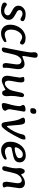

<svg xmlns="http://www.w3.org/2000/svg" viewBox="1483 -2234 759 3765"><g transform="rotate(90 1862.5 -351.5)"><path d="M250.5 -474.1H272.5Q319.8 -474.1 357.4 -457.3Q395 -440.4 395 -419.9V-411.1Q395 -397.9 385.3 -385.5Q375.5 -373 359.9 -373Q344.2 -373 312.5 -393.3Q280.8 -413.6 251 -413.6Q221.2 -413.6 199.5 -398.7Q177.7 -383.8 177.7 -356.2Q177.7 -328.6 204.6 -307.6Q214.8 -299.3 267.1 -272Q319.3 -244.6 344.2 -216.3Q369.1 -188 369.1 -142.1Q369.1 -80.1 315.7 -36.1Q262.2 7.8 195.3 7.8H172.4Q118.7 7.8 74.5 -10.3Q30.3 -28.3 30.3 -55.7V-65.4Q30.3 -77.6 41 -92.3Q51.8 -106.9 69.3 -106.9Q76.7 -106.9 116.9 -80.8Q157.2 -54.7 196.8 -54.7Q236.3 -54.7 258.5 -75.4Q280.8 -96.2 280.8 -122.3Q280.8 -148.4 263.9 -164.1Q247.1 -179.7 194.8 -207.3Q142.6 -234.9 123.5 -254.4Q91.8 -287.1 91.8 -331.1Q91.8 -392.6 139.6 -433.3Q187.5 -474.1 250.5 -474.1Z M465.3 -159.2V-190.4Q465.3 -191.4 465.3 -192.4Q465.3 -237.3 486.3 -291.5Q530.8 -407.2 630.9 -453.1Q675.3 -473.6 718.3 -473.6H728L738.3 -473.1Q791 -473.1 822.5 -452.6Q854 -432.1 854 -411.6Q854 -391.1 843.3 -377.7Q832.5 -364.3 817.1 -364.3Q801.8 -364.3 770.5 -385.5Q739.3 -406.7 710.9 -406.7Q652.3 -406.7 606.4 -341.1Q560.5 -275.4 560.5 -190.9Q560.5 -130.9 585.9 -97.9Q611.3 -64.9 659.7 -64.9Q686.5 -64.9 731.7 -80.8Q776.9 -96.7 791.7 -96.7Q806.6 -96.7 806.6 -74.7Q806.6 -52.7 748.8 -22.9Q690.9 6.8 637.7 6.8H627.4Q556.2 6.8 510.7 -40Q465.3 -86.9 465.3 -159.2Z M1059.1 -710.9Q1112.3 -710.9 1112.3 -661.1Q1112.3 -639.2 1094.2 -541.3Q1076.2 -443.4 1076.2 -427.5Q1076.2 -411.6 1086.4 -411.6Q1102.5 -411.6 1148.7 -432.4Q1194.8 -453.1 1237.3 -453.1Q1279.8 -453.1 1307.9 -421.9Q1335.9 -390.6 1335.9 -329.1Q1335.9 -300.8 1322.3 -214.6Q1308.6 -128.4 1308.6 -89.8L1310.1 -56.2Q1310.1 -37.1 1304 -30.8Q1297.9 -24.4 1267.6 -24.4Q1237.3 -24.4 1227.1 -43Q1216.8 -61.5 1216.8 -88.1Q1216.8 -114.7 1230 -196.5Q1243.2 -278.3 1243.2 -314.7Q1243.2 -351.1 1222.9 -371.8Q1202.6 -392.6 1176.5 -392.6Q1150.4 -392.6 1126 -375.2Q1101.6 -357.9 1077.6 -319.1Q1053.7 -280.3 1030.8 -168.2Q1007.8 -56.2 1003.9 -48.3Q984.4 -7.3 948.2 -7.3Q912.1 -7.3 912.1 -38.6V-51.3Q912.1 -53.2 932.1 -146.2Q952.1 -239.3 980.5 -395Q1008.8 -550.8 1008.8 -581.1L1003.9 -642.6Q1003.9 -673.8 1019 -692.4Q1034.2 -710.9 1059.1 -710.9Z M1765.6 -27.8Q1760.3 -33.2 1752.7 -56.2Q1745.1 -79.1 1734.9 -79.1Q1730.5 -79.1 1702.1 -58.6Q1594.7 -7.8 1566.9 -7.3Q1564.9 -7.3 1563 -7.8Q1515.1 -7.8 1490.2 -36.6Q1465.3 -65.4 1465.3 -118.7Q1465.3 -140.6 1483.4 -240Q1501.5 -339.4 1501.5 -358.4Q1501.5 -377.4 1494.9 -396.7Q1488.3 -416 1488.3 -426.8Q1488.3 -449.7 1543.5 -449.7H1553.2Q1577.1 -449.7 1586.7 -431.6Q1596.2 -413.6 1596.2 -379.6Q1596.2 -345.7 1579.1 -260.3Q1562 -174.8 1562 -140.6Q1562 -66.9 1618.7 -66.9Q1644.5 -66.9 1678 -92Q1711.4 -117.2 1736.1 -159.7Q1760.7 -202.1 1787.1 -343.8Q1794.4 -385.7 1800.3 -400.4Q1817.4 -444.3 1847.7 -444.3Q1861.8 -444.3 1872.8 -432.9Q1883.8 -421.4 1883.8 -406.2V-395Q1883.8 -383.8 1876.7 -344.7Q1869.6 -305.7 1865.2 -276.9Q1860.8 -248 1860.8 -189.5L1866.2 -94.7Q1866.2 -64.5 1850.1 -39.3Q1834 -14.2 1806.4 -14.2Q1778.8 -14.2 1765.6 -27.8Z M2157.2 -683.1H2162.6Q2209.5 -683.1 2209.5 -651.9Q2210.4 -648.9 2210.4 -646.5L2211.4 -637.2V-633.3L2210.9 -631.3Q2210.9 -629.4 2210.9 -627.4L2210 -619.6Q2210 -597.7 2193.8 -581.5Q2177.7 -565.4 2157.7 -565.4H2148.4L2131.8 -567.9Q2103 -567.9 2103 -598.1L2101.6 -609.4V-616.7L2104 -634.3Q2104 -647.9 2118.7 -665.5Q2133.3 -683.1 2157.2 -683.1ZM2151.4 -73.7Q2151.4 -47.4 2121.1 -27.6Q2090.8 -7.8 2039.6 -7.8H2033.7Q2000.5 -7.8 2000.5 -45.4V-51.3Q2000.5 -69.3 2014.6 -118.2Q2061.5 -278.8 2061.5 -356.9Q2061.5 -377 2049.8 -393.6Q2038.1 -410.2 2038.1 -428.2Q2038.1 -446.3 2062.7 -459.2Q2087.4 -472.2 2127.9 -472.2H2133.8Q2168 -472.2 2168 -442.9V-437Q2168 -432.1 2145.8 -307.9Q2123.5 -183.6 2123.5 -171.9L2122.6 -160.6L2123 -149.9Q2123 -124 2137.2 -104.7Q2151.4 -85.4 2151.4 -73.7Z M2287.1 -425.3Q2287.1 -463.4 2353.5 -463.4Q2382.8 -463.4 2397.2 -450.2Q2411.6 -437 2420.2 -404.1Q2428.7 -371.1 2437.3 -239.5Q2445.8 -107.9 2456.1 -107.9Q2462.4 -107.9 2470.7 -117.2Q2521.5 -175.3 2561.5 -256.8Q2601.6 -338.4 2613.8 -403.8Q2619.1 -430.7 2626.5 -441.9Q2645.5 -470.7 2690.9 -470.7H2700.7Q2715.8 -470.7 2715.8 -448.2V-439.9Q2715.8 -410.2 2696.8 -371.1Q2623 -220.2 2565.4 -132.3Q2507.8 -44.4 2475.6 -17.6Q2457.5 -2.4 2431.6 -2.4Q2394.5 -2.4 2382.3 -37.1Q2376 -54.2 2364.3 -143.6Q2341.3 -315.9 2314.2 -360.8Q2287.1 -405.8 2287.1 -425.3Z M2996.6 -417.5Q2957 -417.5 2912.8 -367.9Q2868.7 -318.4 2868.7 -276.9Q2868.7 -260.3 2885.7 -260.3H2891.1L2894.5 -260.7L2912.6 -262.7Q2963.9 -262.7 3037.1 -295.9Q3080.1 -315.4 3080.1 -346.2V-357.9Q3080.1 -381.3 3063.5 -399.9Q3046.9 -418.5 3021 -418.5H3005.4Q2999.5 -417.5 2996.6 -417.5ZM2935.5 4.9H2915Q2854 4.9 2806.9 -40.5Q2759.8 -85.9 2759.8 -158.2V-188.5Q2759.8 -241.2 2782.2 -297.4Q2829.6 -414.1 2929.2 -457.5Q2975.6 -477.5 3032 -477.5Q3088.4 -477.5 3126 -445.3Q3163.6 -413.1 3163.6 -361.8V-352.5Q3163.6 -290.5 3109.9 -258.3Q3068.8 -233.4 2948.7 -212.4Q2893.6 -202.6 2885.7 -199.2Q2859.9 -188.5 2859.9 -150.6Q2859.9 -112.8 2893.6 -86.4Q2917 -67.9 2954.1 -67.9Q2991.2 -67.9 3035.6 -85.2Q3080.1 -102.5 3093.3 -102.5Q3109.9 -102.5 3109.9 -83Q3109.9 -53.2 3048.6 -24.2Q2987.3 4.9 2935.5 4.9Z M3280.8 -287.6 3275.9 -354.5Q3275.9 -392.6 3293.5 -424.8Q3310.5 -457 3335.9 -457Q3376 -457 3387.7 -411.6Q3393.6 -387.2 3400.4 -387.2Q3407.2 -387.2 3435.5 -409.4Q3463.9 -431.6 3495.8 -446.3Q3527.8 -460.9 3569.8 -460.9Q3611.8 -460.9 3640.6 -436Q3669.4 -411.1 3669.4 -357.4V-343.8Q3669.4 -331.5 3654.8 -241.9Q3640.1 -152.3 3640.1 -123.3Q3640.1 -94.2 3648.2 -75Q3656.2 -55.7 3656.2 -51.8Q3656.2 -23.4 3589.4 -23.4Q3543.5 -23.4 3543.5 -105Q3543.5 -119.6 3558.1 -207.5Q3572.8 -295.4 3572.8 -324Q3572.8 -352.5 3558.1 -375.7Q3543.5 -398.9 3517.8 -398.9Q3492.2 -398.9 3461.4 -380.9Q3430.7 -362.8 3405.3 -322.8Q3379.9 -282.7 3355.7 -172.1Q3331.5 -61.5 3330.6 -59.1Q3314 -15.6 3284.7 -15.6H3276.9Q3261.7 -15.6 3250.5 -26.9Q3239.3 -38.1 3239.3 -54.4Q3239.3 -70.8 3260 -147.9Q3280.8 -225.1 3280.8 -287.6Z"/></g></svg>

Font: Averia Libre
Style: Italic
Weight: 400
Italic angle: -7.90001°
Version: Version 1.002